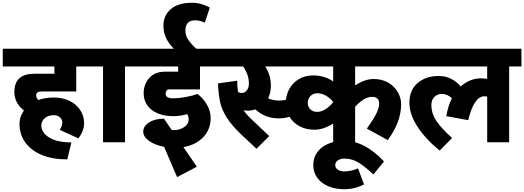

<svg xmlns="http://www.w3.org/2000/svg" viewBox="-40 -1030 3795 1390"><path d="M222 -340Q222 -321 237 -306Q288 -324 349 -324Q415 -324 465 -299Q515 -274 542 -231.5Q569 -189 569 -138Q569 -85 528 -28L392 -90Q411 -118 411 -142Q411 -165 394 -180.5Q377 -196 349 -196Q309 -196 284 -174.5Q259 -153 259 -118Q259 -94 279 -66.5Q299 -39 348 -19Q397 1 477 1L447 124Q340 124 262 91.5Q184 59 142.5 0.5Q101 -58 101 -134Q101 -184 133 -230Q64 -285 64 -364Q64 -496 208 -496H354V-549H-20V-677H617V-549H512V-368H268Q242 -368 232 -361.5Q222 -355 222 -340Z M954 -549H865V0H706V-549H597V-677H954Z M1159 -351Q1159 -318 1214 -318Q1252 -318 1302 -327Q1352 -336 1389 -350Q1428 -323 1456.5 -275Q1485 -227 1485 -176Q1485 -93 1431 -36.5Q1377 20 1288 35L1385 177L1242 252L1148 33Q1081 20 1039 -10Q997 -40 997 -77Q997 -116 1038 -143Q1079 -170 1147 -171L1203 -89Q1208 -88 1217 -88Q1263 -88 1294.5 -110.5Q1326 -133 1326 -166Q1326 -184 1316 -204Q1266 -189 1216 -189Q1145 -189 1096.5 -211.5Q1048 -234 1024 -271Q1000 -308 1000 -354Q1000 -421 1041 -466Q1082 -511 1154 -511H1250V-549H934V-677H1219Q1182 -714 1162.5 -754.5Q1143 -795 1143 -844Q1143 -917 1196 -963.5Q1249 -1010 1349 -1010Q1386 -1010 1420 -1000Q1454 -990 1479 -975L1443 -866Q1407 -883 1374 -883Q1302 -883 1302 -809Q1302 -773 1323 -742Q1344 -711 1381 -677H1514V-549H1408V-383H1179Q1172 -383 1165.5 -374Q1159 -365 1159 -351Z M1755 -229Q1738 -229 1723 -232Q1742 -204 1769 -178L1909 -45L1817 47L1710 -53Q1637 -122 1601 -179.5Q1565 -237 1553.5 -291Q1542 -345 1538 -426L1677 -446Q1678 -400 1683 -364Q1695 -357 1711 -357Q1730 -357 1746 -375Q1762 -393 1762 -427Q1762 -488 1720 -549H1494V-677H2004V-549H1880Q1921 -486 1921 -411Q1921 -360 1901 -318Q1937 -302 1980 -302Q2025 -302 2057.5 -317.5Q2090 -333 2115 -362L2173 -256Q2086 -173 1980 -173Q1929 -173 1887.5 -188.5Q1846 -204 1809 -238Q1782 -229 1755 -229Z M2531 -549V-411Q2600 -458 2665 -458Q2726 -458 2771 -431.5Q2816 -405 2840 -363Q2864 -321 2864 -276Q2864 -146 2767 -16L2616 -99Q2657 -156 2681 -201Q2705 -246 2705 -282Q2705 -304 2692 -316.5Q2679 -329 2656 -329Q2623 -329 2592.5 -310Q2562 -291 2531 -257V0H2372V-136Q2303 -91 2236 -91Q2174 -91 2127 -117Q2080 -143 2054.5 -187Q2029 -231 2029 -285Q2029 -338 2053.5 -384Q2078 -430 2123 -457Q2168 -484 2227 -484Q2272 -484 2309.5 -471.5Q2347 -459 2372 -440V-549H1984V-677H2888V-549ZM2372 -290V-292Q2349 -321 2318.5 -338Q2288 -355 2258 -355Q2228 -355 2208 -335Q2188 -315 2188 -285Q2188 -257 2206.5 -238.5Q2225 -220 2256 -220Q2286 -220 2316.5 -239.5Q2347 -259 2372 -290Z M2740 139 2663 233Q2605 178 2557.5 148Q2510 118 2452 118Q2425 118 2406 131Q2387 144 2387 165Q2387 186 2405.5 198.5Q2424 211 2452 211Q2501 211 2552 189L2595 305Q2528 340 2452 340Q2388 340 2337 318.5Q2286 297 2257 257.5Q2228 218 2228 165Q2228 112 2256.5 72.5Q2285 33 2336 11Q2387 -11 2452 -11Q2600 -11 2740 139Z M3735 -549H3646V0H3487V-330Q3476 -333 3466 -333Q3428 -333 3398 -286.5Q3368 -240 3350 -160L3191 -189Q3203 -262 3232 -319Q3198 -350 3157 -350Q3128 -350 3105.5 -329Q3083 -308 3083 -270Q3083 -209 3118.5 -155.5Q3154 -102 3233 -31L3143 60Q3044 -20 2984 -110.5Q2924 -201 2924 -286Q2924 -378 2983.5 -429Q3043 -480 3137 -480Q3187 -480 3227.5 -458.5Q3268 -437 3295 -404Q3327 -433 3365 -448Q3403 -463 3443 -463Q3461 -463 3487 -459V-549H2868V-677H3735Z"/></svg>

Font: Martel Sans Black
Style: Regular
Weight: 900
Designer: Dan Reynolds and Mathieu Réguer
Foundry: Dan Reynolds and Mathieu Réguer
Version: Version 1.002; ttfautohint (v1.1) -l 5 -r 5 -G 72 -x 0 -D la